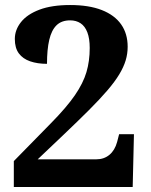

<svg xmlns="http://www.w3.org/2000/svg" viewBox="-20 -744 599 764"><path d="M35 0V-103L183 -254Q245 -317 278 -365Q311 -413 324 -457Q337 -501 337 -553Q337 -591 327.5 -615.5Q318 -640 300.5 -651.5Q283 -663 259 -663Q225 -663 205 -643.5Q185 -624 176 -585.5Q167 -547 167 -490Q129 -490 100 -500Q71 -510 55 -531.5Q39 -553 39 -589Q39 -625 63.5 -656Q88 -687 137 -705.5Q186 -724 259 -724Q334 -724 385 -704Q436 -684 462 -647Q488 -610 488 -558Q488 -530 480 -503.5Q472 -477 454.5 -448Q437 -419 407.5 -384.5Q378 -350 334 -306Q290 -262 230 -205L130 -110H363Q394 -110 415.5 -128Q437 -146 446 -179L454 -210H513L508 0Z"/></svg>

Font: Noto Serif Thai
Style: Regular
Weight: 400
Designer: Monotype Design Team
Foundry: Monotype Imaging Inc.
Version: Version 2.001